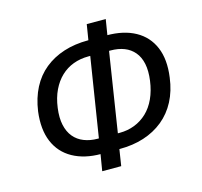

<svg xmlns="http://www.w3.org/2000/svg" viewBox="-108 -853 1046 996"><g transform="rotate(-15 414.5 -355.0)"><path d="M321 24 339 -85 361 -64H339Q250 -64 187 -99Q124 -134 96 -200.5Q68 -267 80 -362Q90 -432 118 -486Q146 -540 191 -576.5Q236 -613 295 -632Q354 -651 426 -651H452L424 -629L441 -734H543L526 -629L503 -651H526Q617 -651 679.5 -616.5Q742 -582 770 -516Q798 -450 785 -355Q776 -285 747.5 -230.5Q719 -176 673.5 -139Q628 -102 569 -83Q510 -64 439 -64H412L440 -85L423 24ZM345 -124 419 -590 437 -570H406Q362 -570 324.5 -556Q287 -542 258 -514.5Q229 -487 209.5 -446.5Q190 -406 183 -353Q176 -301 184.5 -262Q193 -223 214.5 -197Q236 -171 269 -158Q302 -145 342 -145H371ZM447 -124 427 -145H461Q503 -145 540.5 -159.5Q578 -174 607.5 -202Q637 -230 656 -271.5Q675 -313 682 -365Q689 -417 681 -455.5Q673 -494 651.5 -519.5Q630 -545 598 -557.5Q566 -570 524 -570H494L520 -590Z"/></g></svg>

Font: Nunito Sans 10pt SemiCondensed SemiBold
Style: Italic
Weight: 600
Width: 4
Italic angle: -9°
Designer: Vernon Adams
Foundry: Vernon Adams
Version: Version 3.101;gftools[0.9.27]